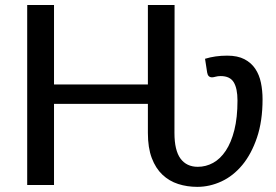

<svg xmlns="http://www.w3.org/2000/svg" viewBox="-20 -738 1103 766"><path d="M798 -503.5Q838.5 -516 886.5 -516Q928 -516 955.2 -501.8Q982.5 -487.5 998.5 -463.5Q1014.5 -439.5 1021 -408Q1027.5 -376.5 1027.5 -342Q1027.5 -254.5 1005.2 -189Q983 -123.5 946.8 -79.8Q910.5 -36 863.5 -14.2Q816.5 7.5 767 7.5Q726.5 7.5 690.8 -4Q655 -15.5 628 -41Q601 -66.5 585.5 -107.5Q570 -148.5 570 -207.5V-323.5H195.5V0H88.5V-718H195.5V-401H570V-718H676.5L676 -207.5Q676 -138 700.2 -105.2Q724.5 -72.5 769 -72.5Q801.5 -72.5 830.2 -88.2Q859 -104 880.8 -136.8Q902.5 -169.5 915 -219.2Q927.5 -269 927.5 -337Q927.5 -385 912.5 -409.8Q897.5 -434.5 860.5 -434.5Q849 -434.5 840.2 -432Q831.5 -429.5 826 -429.5Q809.5 -429.5 806.5 -448.5Z"/></svg>

Font: Lato 2
Style: Regular
Weight: 500
Designer: Lukasz Dziedzic with Adam Twardoch and Botio Nikoltchev
Foundry: tyPoland Lukasz Dziedzic
Version: Version 2.015; 2015-08-06; http://www.latofonts.com/